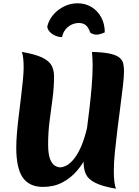

<svg xmlns="http://www.w3.org/2000/svg" viewBox="-20 -1118 846 1169"><path d="M309 -653Q309 -586 300 -518.5Q291 -451 282 -382Q273 -313 273 -239Q273 -182 284 -152Q295 -122 312.5 -110.5Q330 -99 348 -99Q359 -99 378 -107Q397 -115 419 -137.5Q441 -160 463 -202.5Q485 -245 503.5 -313Q522 -381 533 -481.5Q544 -582 544 -720L565 -400Q565 -348 552 -290.5Q539 -233 513 -178Q487 -123 448.5 -78Q410 -33 358.5 -6.5Q307 20 242 20Q159 20 119 -36.5Q79 -93 79 -220Q79 -260 83.5 -312Q88 -364 95 -420Q102 -476 108.5 -530.5Q115 -585 119.5 -631Q124 -677 124 -707Q124 -772 113 -802Q194 -788 236 -768Q278 -748 293.5 -720Q309 -692 309 -653ZM735 -684Q735 -652 728.5 -596Q722 -540 713 -471Q704 -402 695 -330Q686 -258 679.5 -192.5Q673 -127 673 -78Q673 -3 686 31Q600 16 558 -6Q516 -28 502.5 -58.5Q489 -89 489 -129Q489 -160 494.5 -211.5Q500 -263 508.5 -327Q517 -391 525 -460Q533 -529 538.5 -596Q544 -663 544 -720Q544 -739 543 -760Q542 -781 540 -802Q611 -800 650.5 -791Q690 -782 708 -766.5Q726 -751 730.5 -730.5Q735 -710 735 -684ZM618 -921Q605 -915 591.5 -911Q578 -907 568 -907Q546 -907 529 -920Q519 -951 502.5 -964.5Q486 -978 460 -978Q435 -978 413 -966.5Q391 -955 376.5 -935.5Q362 -916 358 -892Q336 -892 315 -901.5Q294 -911 281 -926.5Q268 -942 268 -958Q278 -998 305.5 -1029.5Q333 -1061 371.5 -1079.5Q410 -1098 452 -1098Q500 -1098 537.5 -1075Q575 -1052 596.5 -1012Q618 -972 618 -921Z"/></svg>

Font: Merienda Black
Style: Regular
Weight: 900
Designer: Eduardo Rodriguez Tunni
Foundry: Eduardo Rodriguez Tunni
Version: Version 2.001